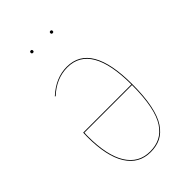

<svg xmlns="http://www.w3.org/2000/svg" viewBox="-213 -772 860 860"><g transform="rotate(-45 217.0 -342.0)"><path d="M161.6 -685.5Q161.6 -678.2 154.3 -678.2Q147 -678.2 147 -685.5Q147 -692.9 154.3 -692.9Q161.6 -692.9 161.6 -685.5ZM286.1 -685.5Q286.1 -678.2 278.8 -678.2Q271.5 -678.2 271.5 -685.5Q271.5 -692.9 278.8 -692.9Q286.1 -692.9 286.1 -685.5ZM216.8 -527.3Q369.6 -527.3 369.6 -264.2Q369.6 -188.5 358.6 -134.8Q347.7 -81.1 326.7 -49.8Q305.7 -18.6 277.8 -4.6Q250 9.3 212.9 9.3Q139.2 9.3 99.4 -54.2Q59.6 -117.7 59.6 -240.2Q59.6 -257.8 60.5 -266.6H365.7Q365.2 -523.4 216.8 -523.4Q146.5 -523.4 88.4 -468.8L85.4 -471.2Q146.5 -527.3 216.8 -527.3ZM212.9 5.4Q249 5.4 276.4 -8.3Q303.7 -22 324.2 -52.5Q344.7 -83 355.2 -135.7Q365.7 -188.5 365.7 -262.7H64.5Q63.5 -255.9 63.5 -240.2Q63.5 -119.6 102.1 -57.1Q140.6 5.4 212.9 5.4Z"/></g></svg>

Font: Fira Sans Compressed Four
Style: Regular
Weight: 100
Width: 1
Designer: Carrois Corporate & Edenspiekermann AG
Foundry: Carrois Corporate GbR & Edenspiekermann AG
Version: Version 4.203;PS 004.203;hotconv 1.0.88;makeotf.lib2.5.64775